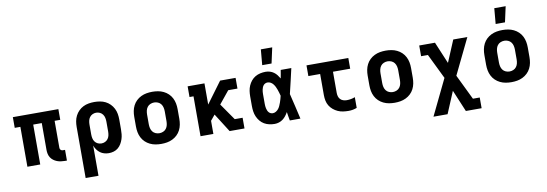

<svg xmlns="http://www.w3.org/2000/svg" viewBox="-67 -1245 5534 1944"><g transform="rotate(-10 2700.0 -272.5)"><path d="M529 8H507Q487 8 466.5 5Q446 2 427 -5.5Q408 -13 391.5 -25.5Q375 -38 364 -55Q353 -72 348.5 -92.5Q344 -113 344 -133V-410H256V0H124V-410H66V-520H534V-410H476V-133Q476 -127 478 -121Q480 -115 484.5 -110.5Q489 -106 495 -104Q501 -102 507 -102H529Z M685 215V-310Q685 -339 690 -368Q695 -397 708.5 -423.5Q722 -450 743 -471Q764 -492 790 -505Q816 -518 845.5 -523Q875 -528 904 -528Q933 -528 962.5 -523Q992 -518 1018 -505Q1044 -492 1065 -471Q1086 -450 1099.5 -423.5Q1113 -397 1118 -368Q1123 -339 1123 -310V-210Q1123 -184 1120.5 -158.5Q1118 -133 1110 -108.5Q1102 -84 1089 -62Q1076 -40 1056.5 -23.5Q1037 -7 1012 0.5Q987 8 961 8Q937 8 914 1.5Q891 -5 872 -19Q853 -33 839 -53Q825 -73 817 -95V215ZM904 -102Q924 -102 942 -110.5Q960 -119 971.5 -135Q983 -151 987 -170.5Q991 -190 991 -210V-310Q991 -330 987 -349.5Q983 -369 971.5 -385Q960 -401 942 -409.5Q924 -418 904 -418Q884 -418 866 -409.5Q848 -401 836.5 -385Q825 -369 821 -349.5Q817 -330 817 -310V-210Q817 -190 821 -170.5Q825 -151 836.5 -135Q848 -119 866 -110.5Q884 -102 904 -102Z M1500 8Q1470 8 1441 3Q1412 -2 1385 -15Q1358 -28 1336.5 -48.5Q1315 -69 1301.5 -95.5Q1288 -122 1282.5 -151Q1277 -180 1277 -210V-310Q1277 -340 1282.5 -369Q1288 -398 1301.5 -424.5Q1315 -451 1336.5 -471.5Q1358 -492 1385 -505Q1412 -518 1441 -523Q1470 -528 1500 -528Q1530 -528 1559 -523Q1588 -518 1615 -505Q1642 -492 1663.5 -471.5Q1685 -451 1698.5 -424.5Q1712 -398 1717.5 -369Q1723 -340 1723 -310V-210Q1723 -180 1717.5 -151Q1712 -122 1698.5 -95.5Q1685 -69 1663.5 -48.5Q1642 -28 1615 -15Q1588 -2 1559 3Q1530 8 1500 8ZM1500 -102Q1520 -102 1539 -110Q1558 -118 1570 -134Q1582 -150 1586.5 -170Q1591 -190 1591 -210V-310Q1591 -330 1586.5 -350Q1582 -370 1570 -386Q1558 -402 1539 -410Q1520 -418 1500 -418Q1480 -418 1461 -410Q1442 -402 1430 -386Q1418 -370 1413.5 -350Q1409 -330 1409 -310V-210Q1409 -190 1413.5 -170Q1418 -150 1430 -134Q1442 -118 1461 -110Q1480 -102 1500 -102Z M2203 0 2082 -191 2036 -135V0H1904V-410H1863V-520H2036V-302L2197 -520H2356V-410H2261L2156 -281L2275 -110H2356V0Z M2666 8Q2638 8 2610.5 2Q2583 -4 2559 -18Q2535 -32 2517 -54Q2499 -76 2488 -101.5Q2477 -127 2473 -154.5Q2469 -182 2469 -210V-310Q2469 -338 2473 -365.5Q2477 -393 2488 -418.5Q2499 -444 2517 -466Q2535 -488 2559 -502Q2583 -516 2610.5 -522Q2638 -528 2666 -528Q2688 -528 2709.5 -521.5Q2731 -515 2749 -502Q2767 -489 2780.5 -471.5Q2794 -454 2805 -435Q2809 -456 2813 -477.5Q2817 -499 2820 -520H2929Q2914 -456 2899.5 -391.5Q2885 -327 2869 -263Q2886 -198 2900.5 -132Q2915 -66 2931 0H2822Q2818 -22 2814 -44.5Q2810 -67 2807 -89Q2796 -69 2782 -51Q2768 -33 2750 -19.5Q2732 -6 2710 1Q2688 8 2666 8ZM2666 -102Q2683 -102 2698.5 -111.5Q2714 -121 2724.5 -134.5Q2735 -148 2742 -164Q2749 -180 2755 -196.5Q2761 -213 2765.5 -229.5Q2770 -246 2774 -263Q2770 -279 2765 -295.5Q2760 -312 2754.5 -328Q2749 -344 2741.5 -359Q2734 -374 2723.5 -387.5Q2713 -401 2698 -409.5Q2683 -418 2666 -418Q2654 -418 2643 -413Q2632 -408 2624.5 -399Q2617 -390 2612.5 -379Q2608 -368 2605.5 -356.5Q2603 -345 2602 -333.5Q2601 -322 2601 -310V-210Q2601 -198 2602 -186.5Q2603 -175 2605.5 -163.5Q2608 -152 2612.5 -141Q2617 -130 2624.5 -121Q2632 -112 2643 -107Q2654 -102 2666 -102ZM2644 -600 2658 -760H2775L2740 -600Z M3426 8Q3397 8 3369 4Q3341 0 3315.5 -11.5Q3290 -23 3268 -41.5Q3246 -60 3231.5 -84Q3217 -108 3211.5 -136Q3206 -164 3206 -192V-410H3085V-520H3515V-410H3338V-192Q3338 -174 3343 -156.5Q3348 -139 3360.5 -126Q3373 -113 3390.5 -107.5Q3408 -102 3426 -102Q3448 -102 3469.5 -106Q3491 -110 3511 -118V-8Q3491 0 3469.5 4Q3448 8 3426 8Z M3900 8Q3870 8 3841 3Q3812 -2 3785 -15Q3758 -28 3736.5 -48.5Q3715 -69 3701.5 -95.5Q3688 -122 3682.5 -151Q3677 -180 3677 -210V-310Q3677 -340 3682.5 -369Q3688 -398 3701.5 -424.5Q3715 -451 3736.5 -471.5Q3758 -492 3785 -505Q3812 -518 3841 -523Q3870 -528 3900 -528Q3930 -528 3959 -523Q3988 -518 4015 -505Q4042 -492 4063.5 -471.5Q4085 -451 4098.5 -424.5Q4112 -398 4117.5 -369Q4123 -340 4123 -310V-210Q4123 -180 4117.5 -151Q4112 -122 4098.5 -95.5Q4085 -69 4063.5 -48.5Q4042 -28 4015 -15Q3988 -2 3959 3Q3930 8 3900 8ZM3900 -102Q3920 -102 3939 -110Q3958 -118 3970 -134Q3982 -150 3986.5 -170Q3991 -190 3991 -210V-310Q3991 -330 3986.5 -350Q3982 -370 3970 -386Q3958 -402 3939 -410Q3920 -418 3900 -418Q3880 -418 3861 -410Q3842 -402 3830 -386Q3818 -370 3813.5 -350Q3809 -330 3809 -310V-210Q3809 -190 3813.5 -170Q3818 -150 3830 -134Q3842 -118 3861 -110Q3880 -102 3900 -102Z M4261 215 4439 -153 4314 -410H4244V-520H4406L4500 -296L4594 -520H4739L4561 -153L4686 105H4756V215H4594L4500 -9L4406 215Z M5100 8Q5070 8 5041 3Q5012 -2 4985 -15Q4958 -28 4936.5 -48.5Q4915 -69 4901.5 -95.5Q4888 -122 4882.5 -151Q4877 -180 4877 -210V-310Q4877 -340 4882.5 -369Q4888 -398 4901.5 -424.5Q4915 -451 4936.5 -471.5Q4958 -492 4985 -505Q5012 -518 5041 -523Q5070 -528 5100 -528Q5130 -528 5159 -523Q5188 -518 5215 -505Q5242 -492 5263.5 -471.5Q5285 -451 5298.5 -424.5Q5312 -398 5317.5 -369Q5323 -340 5323 -310V-210Q5323 -180 5317.5 -151Q5312 -122 5298.5 -95.5Q5285 -69 5263.5 -48.5Q5242 -28 5215 -15Q5188 -2 5159 3Q5130 8 5100 8ZM5100 -102Q5120 -102 5139 -110Q5158 -118 5170 -134Q5182 -150 5186.5 -170Q5191 -190 5191 -210V-310Q5191 -330 5186.5 -350Q5182 -370 5170 -386Q5158 -402 5139 -410Q5120 -418 5100 -418Q5080 -418 5061 -410Q5042 -402 5030 -386Q5018 -370 5013.5 -350Q5009 -330 5009 -310V-210Q5009 -190 5013.5 -170Q5018 -150 5030 -134Q5042 -118 5061 -110Q5080 -102 5100 -102ZM5044 -600 5058 -760H5175L5140 -600Z"/></g></svg>

Font: Iosevka HT Extrabold Extended
Style: Regular
Weight: 800
Width: 7
Monospace: yes
Designer: Belleve Invis
Foundry: Belleve Invis
Version: Version 32.3.0; ttfautohint (v1.8.4)